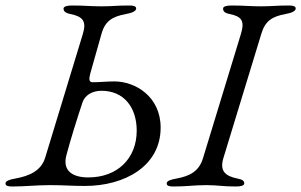

<svg xmlns="http://www.w3.org/2000/svg" viewBox="-40 -673 1095 698"><path d="M4 5C54 5 88 0 142 0C192 0 219 3 269 3C413 3 544 -69 544 -209C544 -322 452 -377 376 -377C346 -377 323 -374 297 -374C283 -374 283 -386 288 -405L329 -550C342 -597 369 -613 418 -622C441 -626 455 -633 455 -642C455 -650 447 -653 431 -653C381 -653 369 -650 329 -650C287 -650 271 -653 221 -653C206 -653 191 -650 191 -642C191 -633 196 -626 216 -622C260 -613 276 -597 261 -549L124 -99C109 -51 65 -33 16 -24C-7 -20 -20 -15 -20 -6C-20 2 -12 5 4 5ZM590 5C640 5 664 0 710 0C753 0 768 5 818 5C834 5 848 2 848 -6C848 -15 843 -20 823 -24C779 -33 758 -51 772 -98L910 -550C924 -597 949 -613 998 -622C1021 -626 1035 -633 1035 -642C1035 -650 1027 -653 1011 -653C961 -653 949 -650 909 -650C866 -650 851 -653 801 -653C785 -653 771 -650 771 -642C771 -633 775 -626 795 -622C839 -613 850 -597 836 -550L698 -98C684 -51 651 -33 602 -24C579 -20 566 -15 566 -6C566 2 574 5 590 5ZM281 -28C225 -28 185 -51 202 -111C216 -164 240 -241 260 -301C268 -325 293 -343 329 -343C411 -343 457 -282 457 -198C457 -97 387 -28 281 -28Z"/></svg>

Font: EB Garamond
Style: Italic
Weight: 400
Italic angle: -17.2°
Designer: Georg Duffner and Octavio Pardo
Foundry: Georg Duffner
Version: Version 1.000;PS 001.000;hotconv 1.0.88;makeotf.lib2.5.64775